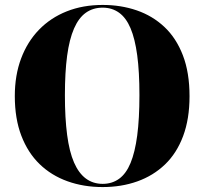

<svg xmlns="http://www.w3.org/2000/svg" viewBox="-20 -743 828 778"><path d="M396 -723Q470 -723 534 -701Q598 -679 646 -634Q694 -589 721 -519Q748 -449 748 -353Q748 -261 722 -191.5Q696 -122 648.5 -76.5Q601 -31 536.5 -8Q472 15 396 15Q319 15 253.5 -8.5Q188 -32 140.5 -78Q93 -124 66.5 -193Q40 -262 40 -354Q40 -438 65.5 -506Q91 -574 138 -622.5Q185 -671 250.5 -697Q316 -723 396 -723ZM396 -712Q357 -712 328 -691.5Q299 -671 280 -627.5Q261 -584 252 -517Q243 -450 243 -357Q243 -265 252 -196.5Q261 -128 280 -84.5Q299 -41 328 -19.5Q357 2 396 2Q434 2 462.5 -18.5Q491 -39 509 -82.5Q527 -126 536 -194Q545 -262 545 -358Q545 -452 536 -519Q527 -586 509 -628.5Q491 -671 462.5 -691.5Q434 -712 396 -712Z"/></svg>

Font: Kalnia SemiBold
Style: Regular
Weight: 600
Designer: Frida Medrano
Foundry: Frida Medrano
Version: Version 1.105